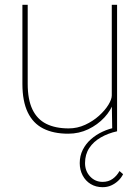

<svg xmlns="http://www.w3.org/2000/svg" viewBox="-20 -545 578 797"><path d="M73 -197V-525H95V-197Q95 -132 114.5 -91Q134 -50 172 -31Q210 -12 265 -12Q301 -12 333.5 -27Q366 -42 391 -64.5Q416 -87 430 -110Q444 -133 444 -149V-525H466V0H446L444 -121L453 -123Q441 -87 413 -57Q385 -27 346.5 -8.5Q308 10 263 10Q202 10 159.5 -11.5Q117 -33 95 -79Q73 -125 73 -197ZM311 132Q311 102 323.5 77Q336 52 357.5 33Q379 14 406 1.5Q433 -11 461 -16L466 0Q429 8 398.5 25.5Q368 43 350.5 69.5Q333 96 333 132Q333 165 354 187.5Q375 210 406 210Q430 210 447.5 197.5Q465 185 476 165L491 178Q483 194 470 206Q457 218 441 225Q425 232 406 232Q378 232 356.5 219Q335 206 323 183Q311 160 311 132Z"/></svg>

Font: Mach Thin
Style: Regular
Weight: 250
Version: Version 1.002